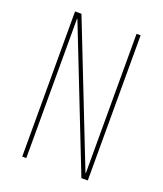

<svg xmlns="http://www.w3.org/2000/svg" viewBox="-135 -819 771 908"><g transform="rotate(20 250.0 -365.0)"><path d="M394.5 -29.3V-730.5H415V0H382.8L107.4 -701.2H105.5V0H85V-730.5H117.2L392.6 -29.3Z"/></g></svg>

Font: Mgen+ 1m thin
Style: Regular
Weight: 100
Designer: [Source Han Sans]
Ryoko NISHIZUKA  (kana & ideographs); Paul D. Hunt (Latin, Greek & Cyrillic); Wenlong ZHANG  (bopomofo
Version: Version 1.059.20150602